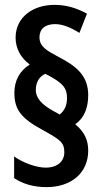

<svg xmlns="http://www.w3.org/2000/svg" viewBox="-20 -778 423 788"><path d="M39 -397C39 -328 67 -292 156 -244C226 -205 244 -194 244 -153C244 -116 216 -90 167 -90C129 -90 72 -111 38 -136V-47C74 -23 118 -10 171 -10C271 -10 342 -67 342 -160C342 -203 327 -236 289 -268C327 -295 342 -337 342 -388C342 -466 295 -506 221 -544C175 -569 142 -585 142 -625C142 -659 165 -679 206 -679C236 -679 269 -666 306 -643L337 -722C290 -747 250 -758 203 -758C117 -758 44 -709 44 -623C44 -580 64 -542 102 -513C60 -487 39 -446 39 -397ZM127 -409C127 -438 140 -464 166 -475C239 -438 255 -417 255 -375C255 -346 245 -324 225 -308L198 -323C155 -347 127 -373 127 -409Z"/></svg>

Font: Noto Sans Gujarati ExtraCondensed SemiBold
Style: Regular
Weight: 600
Width: 2
Designer: Jelle Bosma - Monotype Design Team, Universal Thirst
Foundry: Monotype Imaging Inc.
Version: Version 2.106